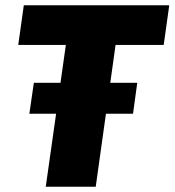

<svg xmlns="http://www.w3.org/2000/svg" viewBox="-20 -706 660 726"><path d="M153 0 229 -536H49L70 -686H620L599 -536H417L342 0ZM91 -276 108 -393H499L483 -276Z"/></svg>

Font: Chivo Medium ExtraBold
Style: Italic
Weight: 800
Italic angle: -8.05°
Version: Version 2.002